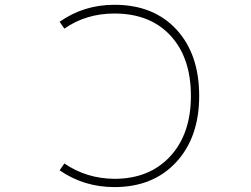

<svg xmlns="http://www.w3.org/2000/svg" viewBox="-20 -762 1040 794"><path d="M246.1 -85.9Q337.9 -23.4 453.1 -22.5Q597.7 -22.5 683.6 -115.2Q769.5 -208 769.5 -365.2Q769.5 -523.4 685.1 -614.7Q600.6 -706.1 453.1 -706.1Q335.9 -706.1 246.1 -643.6L226.6 -671.9Q326.2 -742.2 453.1 -742.2Q615.2 -742.2 709.5 -640.1Q803.7 -538.1 803.7 -365.2Q803.7 -194.3 708.5 -91.3Q613.3 11.7 453.1 11.7Q327.1 11.7 226.6 -57.6Z"/></svg>

Font: GenEi Gothic M ExtraLight
Style: Regular
Weight: 200
Designer: o_tamon (Modified); [Source Han Sans]
Ryoko NISHIZUKA  (kana & ideographs); Paul D. Hunt (Latin, Greek & Cyrillic); Wenl
Version: Version 1.1a;Original Version 1.004